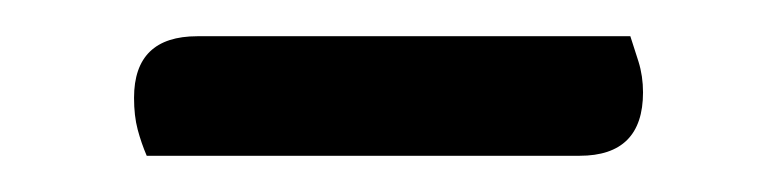

<svg xmlns="http://www.w3.org/2000/svg" viewBox="-20 -314 429 106"><path d="M61 -228Q58 -235 56 -242.5Q54 -250 54 -260Q54 -294 89 -294H328Q330 -288 332.5 -280Q335 -272 335 -263Q335 -228 300 -228Z"/></svg>

Font: Baloo Thambi 2
Style: Regular
Weight: 400
Designer: Aadarsh Rajan and Ek Type
Foundry: Ek Type
Version: Version 1.640;hotconv 1.0.111;makeotfexe 2.5.65597; ttfautoh